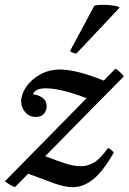

<svg xmlns="http://www.w3.org/2000/svg" viewBox="-45 -766 535 798"><path d="M-25 -12 315 -358Q254 -381 213 -390Q172 -399 146 -399Q100 -399 92 -374Q114 -372 131.5 -359.5Q149 -347 149 -324Q149 -307 138 -293.5Q127 -280 104 -280Q77 -280 60 -299.5Q43 -319 43 -345Q43 -374 63.5 -404.5Q84 -435 121 -456Q158 -477 206 -477Q232 -477 275.5 -467.5Q319 -458 386 -431L434 -480Q443 -477 454.5 -465.5Q466 -454 470 -449L143 -117Q196 -96 230 -85.5Q264 -75 292 -75Q318 -75 344.5 -90Q371 -105 404 -151Q420 -143 428 -132Q383 -53 342 -20.5Q301 12 258 12Q224 12 177.5 -5Q131 -22 72 -44L18 11Q11 11 -5 1Q-21 -9 -25 -12ZM450 -737 451 -733 272 -543Q270 -543 259.5 -546.5Q249 -550 246 -554L347 -742Q353 -744 363.5 -745Q374 -746 385 -746Q403 -746 421.5 -743.5Q440 -741 450 -737Z"/></svg>

Font: Castoro
Style: Italic
Weight: 400
Italic angle: -11°
Designer: John Hudson with Paul Hanslow, assisted by Kaja Sojewska.
Foundry: Tiro Typeworks Ltd.
Version: Version 2.04